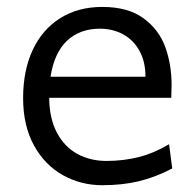

<svg xmlns="http://www.w3.org/2000/svg" viewBox="-20 -528 572 560"><path d="M123.5 -242.7Q124 -182.6 146 -141.1Q168 -99.6 205.6 -79.1Q243.2 -58.6 290.5 -58.6Q340.3 -58.6 385.3 -70.1Q430.2 -81.5 473.1 -107.4L482.4 -36.6Q431.6 -10.3 383.5 1Q335.4 12.2 278.3 12.2Q215.8 12.2 163.1 -17.3Q110.4 -46.9 78.9 -104.2Q47.4 -161.6 47.4 -241.7Q47.4 -322.3 75.4 -382.3Q103.5 -442.4 155.8 -475.1Q208 -507.8 278.3 -507.8Q353.5 -507.8 398.7 -474.6Q443.8 -441.4 462.2 -390.4Q480.5 -339.4 480.5 -279.8Q480 -261.2 479.5 -242.7ZM404.3 -304.2Q404.3 -347.7 387 -379.4Q369.6 -411.1 339.4 -427.7Q309.1 -444.3 271 -444.3Q212.9 -444.3 175.5 -409.2Q138.2 -374 127.4 -304.2Z"/></svg>

Font: Lesson One Light
Style: Regular
Weight: 300
Designer: But Ko, Victor Gaultney, Annie Olsen, Julie Remington, Don Collingsworth, Eric Hays, Becca Hirsbrunner
Version: Version 1.100